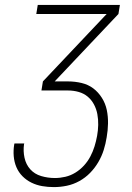

<svg xmlns="http://www.w3.org/2000/svg" viewBox="-20 -755 540 783"><path d="M200 8Q175 8 152 4Q129 0 108.5 -10Q88 -20 72 -36Q56 -52 47 -73Q38 -94 36 -118Q34 -142 38 -166L39 -170H79L78 -167Q74 -139 80 -111.5Q86 -84 103.5 -64.5Q121 -45 148 -37Q175 -29 204 -29Q225 -29 246.5 -34Q268 -39 287.5 -51Q307 -63 322.5 -80Q338 -97 348.5 -117Q359 -137 365.5 -158Q372 -179 376 -201Q380 -223 380.5 -245.5Q381 -268 377 -289.5Q373 -311 363 -329.5Q353 -348 337.5 -361Q322 -374 301 -380Q280 -386 257 -386H149L155 -423L415 -698H128L134 -735H469L463 -698L203 -423H257Q286 -423 313 -416.5Q340 -410 360.5 -394.5Q381 -379 395.5 -356Q410 -333 415.5 -306.5Q421 -280 420.5 -251.5Q420 -223 415 -195Q411 -169 403 -143.5Q395 -118 381 -94Q367 -70 347.5 -50Q328 -30 303.5 -16.5Q279 -3 252.5 2.5Q226 8 200 8Z"/></svg>

Font: Iosevka Term Curly XLt Obl
Style: Regular
Weight: 200
Italic angle: -9°
Designer: Belleve Invis
Foundry: Belleve Invis
Version: Version 32.3.0